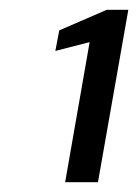

<svg xmlns="http://www.w3.org/2000/svg" viewBox="-20 -724 282 392"><path d="M113 -352 163 -638 93 -620 101 -662 198 -704H242L180 -352Z"/></svg>

Font: DM Sans 17pt
Style: Italic
Weight: 400
Italic angle: -10°
Version: Version 4.004;gftools[0.9.30]